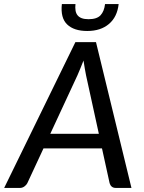

<svg xmlns="http://www.w3.org/2000/svg" viewBox="-54 -925 708 945"><path d="M0 0ZM593 0H516.5Q503.5 0 496 -6.5Q488.5 -13 485.5 -23.5L448 -194.5H160L80.5 -23.5Q76 -14.5 66 -7.2Q56 0 44 0H-33.5L317 -717.5H418.5ZM193.5 -266.5H432.5L369.5 -554.5Q367 -568.5 363.5 -587Q360 -605.5 357 -627Q349 -605.5 341 -587Q333 -568.5 327 -554ZM375.5 -772.5Q310 -772.5 276.5 -804.8Q243 -837 250.5 -905H317.5Q315.5 -887.5 317.8 -873.5Q320 -859.5 327.5 -850Q335 -840.5 348.2 -835.5Q361.5 -830.5 382 -830.5Q423 -830.5 441 -850Q459 -869.5 463 -905H530Q523 -841.5 482.2 -807Q441.5 -772.5 375.5 -772.5Z"/></svg>

Font: Lato Medium
Style: Italic
Weight: 500
Italic angle: -7°
Designer: Lukasz Dziedzic
Foundry: tyPoland Lukasz Dziedzic
Version: Version 2.006; 2014-01-15